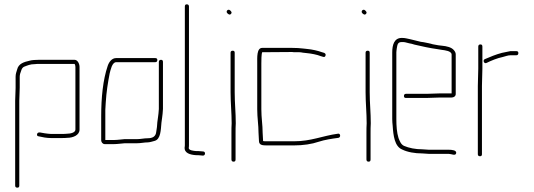

<svg xmlns="http://www.w3.org/2000/svg" viewBox="-20 -691 2462 886"><path d="M71 -286V-337C71 -342 72 -347 73 -351C78 -364 79 -377 91 -383C107 -389 119 -395 140 -395C148 -396 154 -396 159 -396H324C327 -393 328 -385 328 -382V-93C328 -79 305 -74 290 -74C282 -73 274 -73 267 -73H214C204 -73 197 -75 186 -76C174 -77 154 -86 151 -72C150 -66 152 -63 158 -62C174 -58 196 -54 214 -54H267C274 -54 282 -54 290 -55C317 -55 347 -67 347 -93V-382C347 -397 338 -415 324 -415H159C147 -415 126 -414 117 -411C90 -405 65 -397 59 -370C56 -360 52 -350 52 -337V-285C52 -274 50 -238 50 -226V166C50 172 54 175 60 175C66 175 69 172 69 166V-226C69 -239 71 -274 71 -286Z M463 -26H507C522 -26 541 -29 556 -30H613C630 -30 646 -34 662 -34C671 -34 686 -39 694 -41C722 -49 722 -92 725 -125L728 -147C730 -164 731 -168 732 -188V-405C732 -412 729 -415 723 -415C717 -415 713 -412 713 -405V-188C712 -168 711 -167 709 -149L706 -127C705 -111 704 -98 701 -83C699 -61 684 -53 661 -53C645 -53 629 -49 613 -49H555C542 -48 521 -45 507 -45H466V-184C467 -195 467 -206 468 -218C471 -268 478 -310 486 -352C490 -367 497 -404 516 -404H696C703 -404 706 -408 706 -414C706 -420 703 -423 696 -423H516C496 -423 483 -405 477 -387C455 -322 447 -241 447 -154V-43C447 -35 454 -26 463 -26Z M883 25C890 25 898 25 905 26L916 27C928 28 930 9 918 8L906 7C899 6 891 6 884 6C873 5 851 3 851 -8C852 -13 852 -19 852 -24V-661C852 -668 848 -671 842 -671C836 -671 833 -668 833 -661V-24C833 -19 833 -15 832 -11C830 16 858 23 883 25Z M1049 -122C1048 -107 1048 -93 1048 -79V45C1048 52 1052 55 1058 55C1064 55 1067 52 1067 45V-79C1067 -92 1067 -107 1068 -122C1068 -171 1063 -216 1063 -265V-448C1063 -454 1060 -457 1054 -457C1048 -457 1044 -454 1044 -448V-265C1044 -217 1049 -170 1049 -122ZM1029 -630C1033 -626 1040 -620 1046 -627C1052 -634 1046 -639 1042 -643C1033 -652 1020 -639 1029 -630Z M1167 -398V-187C1167 -147 1173 -114 1173 -78C1173 -65 1175 -54 1175 -41C1175 -22 1190 -20 1210 -20H1336C1379 -20 1419 -26 1451 -37C1478 -46 1512 -51 1542 -55C1554 -58 1551 -77 1539 -74C1467 -64 1416 -39 1336 -39H1210C1205 -39 1199 -39 1194 -40V-42C1194 -54 1192 -66 1192 -78C1192 -115 1186 -146 1186 -187V-398C1186 -411 1186 -441 1190 -450L1328 -451C1333 -450 1339 -450 1345 -450H1362C1367 -450 1372 -449 1377 -448L1395 -446C1416 -444 1443 -439 1460 -432L1470 -429C1476 -427 1480 -428 1482 -434C1484 -440 1482 -444 1476 -447L1466 -450C1447 -457 1420 -463 1398 -465L1380 -467C1363 -469 1347 -470 1328 -470H1190C1164 -470 1167 -425 1167 -398Z M1672 -122C1671 -107 1671 -93 1671 -79V45C1671 52 1675 55 1681 55C1687 55 1690 52 1690 45V-79C1690 -92 1690 -107 1691 -122C1691 -171 1686 -216 1686 -265V-448C1686 -454 1683 -457 1677 -457C1671 -457 1667 -454 1667 -448V-265C1667 -217 1672 -170 1672 -122ZM1652 -630C1656 -626 1663 -620 1669 -627C1675 -634 1669 -639 1665 -643C1656 -652 1643 -639 1652 -630Z M1929 -2C1897 -2 1867 -8 1844 -18C1830 -25 1825 -39 1819 -54C1811 -79 1809 -110 1809 -142V-449C1809 -454 1810 -460 1811 -468C1814 -485 1815 -497 1834 -497C1840 -497 1845 -497 1849 -496L1869 -491C1876 -490 1884 -488 1893 -485C1928 -477 1963 -469 2000 -464L2018 -461C2033 -459 2064 -456 2064 -439V-260H2010C1997 -260 1962 -258 1948 -258H1853C1847 -258 1844 -254 1844 -248C1844 -242 1847 -239 1853 -239H1948C1962 -239 1997 -241 2010 -241H2064C2074 -241 2083 -247 2083 -257V-440C2083 -447 2080 -453 2075 -459C2064 -473 2041 -478 2020 -480L2003 -482C1991 -485 1980 -485 1969 -489C1959 -491 1958 -492 1946 -494C1938 -496 1930 -497 1922 -498C1907 -501 1888 -507 1873 -510C1857 -513 1851 -516 1834 -516C1799 -516 1790 -484 1790 -449V-142C1790 -131 1791 -120 1792 -111C1795 -65 1801 -15 1836 -1C1860 11 1894 17 1929 17C1940 17 1948 19 1959 19H2051C2063 19 2082 30 2085 16C2088 2 2065 0 2051 0H1959C1948 0 1940 -2 1929 -2Z M2226 -401C2246 -411 2275 -423 2300 -428C2312 -431 2324 -436 2336 -436H2363C2369 -436 2372 -440 2372 -446C2372 -452 2369 -455 2363 -455H2335C2323 -453 2308 -449 2296 -447C2269 -440 2240 -428 2217 -418C2206 -413 2214 -394 2226 -401ZM2185 -294V21C2185 27 2189 30 2195 30C2201 30 2204 27 2204 21V-294C2204 -319 2206 -351 2206 -374V-476C2206 -483 2203 -486 2197 -486C2191 -486 2187 -483 2187 -476V-374C2187 -350 2185 -320 2185 -294Z"/></svg>

Font: Electronic
Style: ExThn
Weight: 100
Version: Version 1.011